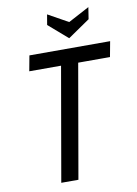

<svg xmlns="http://www.w3.org/2000/svg" viewBox="-97 -963 733 1026"><g transform="rotate(-10 269.5 -450.0)"><path d="M150.5 0 262 -639.5H355L243.5 0ZM85.5 -616.5 101 -700H539L523.5 -616.5ZM326.5 -753.5 222.5 -843.5 232 -899.5 341.5 -838.5 456 -899.5 446 -835.5Z"/></g></svg>

Font: Cabin
Style: Italic
Weight: 400
Width: 4
Italic angle: -10°
Designer: Pablo Impallari
Foundry: Pablo Impallari. http://www.impallari.com Igino Marini. http://www.ikern.com
Version: Version 3.001